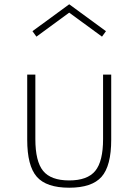

<svg xmlns="http://www.w3.org/2000/svg" viewBox="-20 -860 646 896"><path d="M303 16Q409 16 454 -35Q499 -86 499 -208V-512H461V-211Q461 -107 424.5 -62.5Q388 -18 303 -18Q217.5 -18 181.2 -62.5Q145 -107 145 -211V-512H107V-208Q107 -86 151.8 -35Q196.5 16 303 16ZM150 -689 303 -801 456 -689 474.5 -714.5 303 -840 131.5 -714.5Z"/></svg>

Font: Spartan ExtraLight
Style: Regular
Weight: 200
Designer: Matt Bailey, Mirko Velimirovic
Foundry: Matt Bailey
Version: Version 1.003; ttfautohint (v1.8.3)